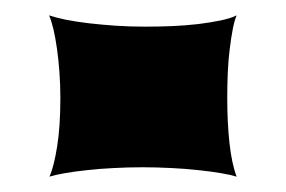

<svg xmlns="http://www.w3.org/2000/svg" viewBox="-20 -230 372 250"><path d="M44.4 0Q50.3 -13.2 54.4 -39.3Q58.6 -65.4 58.6 -102.5Q58.6 -119.6 57.4 -136Q56.2 -152.3 54.2 -166.5Q52.2 -180.7 49.6 -191.9Q46.9 -203.1 43.9 -210Q52.7 -207 65.9 -204.3Q79.1 -201.7 95.7 -199.7Q112.3 -197.8 130.9 -196.5Q149.4 -195.3 168.5 -195.3Q186 -195.3 204.1 -196Q222.2 -196.8 238.3 -198.7Q254.4 -200.7 267.3 -203.4Q280.3 -206.1 288.1 -210Q285.2 -203.1 283 -191.7Q280.8 -180.2 279.1 -166Q277.3 -151.9 276.6 -135.5Q275.9 -119.1 275.9 -102.5Q275.9 -70.3 278.8 -43.7Q281.7 -17.1 288.1 0Q280.3 -2.4 267.3 -4.6Q254.4 -6.8 238 -8.5Q221.7 -10.3 203.1 -11.2Q184.6 -12.2 165.5 -12.2Q146.5 -12.2 128.2 -11.2Q109.9 -10.3 93.8 -8.5Q77.6 -6.8 64.9 -4.6Q52.2 -2.4 44.4 0Z"/></svg>

Font: Arbutus
Style: Regular
Weight: 400
Designer: Karolina Lach
Foundry: Sorkin Type Co.
Version: Version 1.003